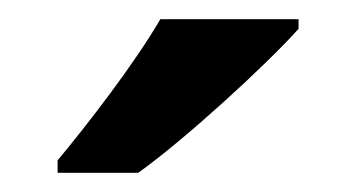

<svg xmlns="http://www.w3.org/2000/svg" viewBox="-20 -786 371 200"><path d="M291 -756V-766H147C121 -721 71 -656 40 -619V-606H124C173 -641 258 -719 291 -756Z"/></svg>

Font: Noto Sans Vithkuqi SemiBold
Style: Regular
Weight: 600
Version: Version 1.001